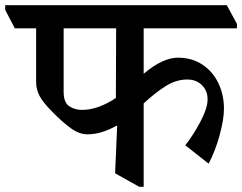

<svg xmlns="http://www.w3.org/2000/svg" viewBox="-60 -677 932 739"><path d="M493 -568V-393Q566 -455 625 -455Q678 -455 718 -429Q758 -403 780 -358Q802 -313 802 -258Q802 -217 785 -155.5Q768 -94 743 -47L653 -118Q683 -155 711 -208Q739 -261 739 -294Q739 -328 717 -349.5Q695 -371 661 -371Q618 -371 577.5 -345.5Q537 -320 493 -279V42H476L383 -10L391 -193H388Q364 -179 335 -169.5Q306 -160 276 -160Q245 -160 212.5 -183.5Q180 -207 140 -248Q107 -281 93 -306.5Q79 -332 79 -362V-568H-3L-40 -639V-657H813L852 -585V-568ZM255 -254Q289 -254 323 -267Q357 -280 386 -300L387 -568H185V-323Q185 -283 206 -268.5Q227 -254 256 -254Z"/></svg>

Font: Martel
Style: Bold
Weight: 700
Designer: Dan Reynolds
Foundry: Dan Reynolds
Version: Version 1.001; ttfautohint (v1.1) -l 5 -r 5 -G 72 -x 0 -D la